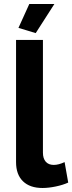

<svg xmlns="http://www.w3.org/2000/svg" viewBox="-20 -929 360 957"><path d="M126 -909 72 -790 158 -764 251 -909ZM192 8Q222 8 258 0.5Q294 -7 320 -19L302 -121Q272 -107 248 -107Q222 -107 208 -123Q194 -139 194 -168V-730H60V-121Q60 -59 94.5 -25.5Q129 8 192 8Z"/></svg>

Font: RT Raleway Bold
Style: Regular
Weight: 400
Designer: Matt McInerney, Pablo Impallari, Rodrigo Fuenzalida — Edited by Milan Moffatt in April 2016
Foundry: Matt McInerney, Pablo Impallari, Rodrigo Fuenzalida — Edited by Milan Moffatt in April 2016
Version: Version 3.001